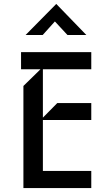

<svg xmlns="http://www.w3.org/2000/svg" viewBox="-20 -956 533 976"><path d="M444 0H99V-519L186 -604H87V-691H444V-604H198V-358L271 -432H444V-346H198V-87H444ZM419 -778H323L259 -847L197 -778H110L266 -936Z"/></svg>

Font: Iceberg
Style: Regular
Weight: 400
Designer: Victor Kharyk
Foundry: Cyreal (www.cyreal.org)
Version: Version 1.002